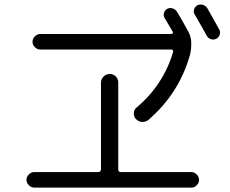

<svg xmlns="http://www.w3.org/2000/svg" viewBox="-20 -851 1040 868"><path d="M971.7 -716.8Q977.5 -706.1 973.1 -693.8Q968.8 -681.6 958 -675.8Q946.3 -669.9 933.6 -673.8Q920.9 -677.7 914.1 -690.4Q894.5 -726.6 860.4 -785.2Q853.5 -795.9 857.4 -808.6Q861.3 -821.3 872.1 -827.1Q883.8 -833 897 -829.1Q910.2 -825.2 917 -814.5Q942.4 -770.5 971.7 -716.8ZM134.8 -2.9Q121.1 -2.9 110.4 -13.7Q99.6 -24.4 99.6 -38.1Q99.6 -51.8 110.4 -62.5Q121.1 -73.2 134.8 -73.2H424.8Q429.7 -73.2 433.1 -76.7Q436.5 -80.1 436.5 -85V-477.5Q436.5 -493.2 448.2 -504.9Q460 -516.6 476.1 -516.6Q492.2 -516.6 503.4 -505.4Q514.6 -494.1 514.6 -477.5V-85Q514.6 -73.2 526.4 -73.2H844.7Q858.4 -73.2 869.1 -62.5Q879.9 -51.8 879.9 -38.1Q879.9 -24.4 869.6 -13.7Q859.4 -2.9 844.7 -2.9ZM597.7 -365.2Q717.8 -465.8 762.7 -616.2Q763.7 -620.1 761.7 -623.5Q759.8 -627 754.9 -627H162.1Q148.4 -627 137.7 -637.7Q127 -648.4 127 -662.1Q127 -675.8 137.7 -686.5Q148.4 -697.3 162.1 -697.3H754.9Q758.8 -697.3 760.7 -700.2Q762.7 -703.1 761.7 -706.1Q755.9 -715.8 743.7 -736.8Q731.4 -757.8 724.6 -768.6Q717.8 -779.3 721.2 -792Q724.6 -804.7 735.8 -811Q747.1 -817.4 760.3 -813Q773.4 -808.6 780.3 -797.9Q804.7 -756.8 832 -707Q844.7 -683.6 844.7 -653.8Q844.7 -624 837.9 -599.6Q788.1 -426.8 650.4 -308.6Q637.7 -298.8 621.6 -299.8Q605.5 -300.8 593.8 -313.5Q584 -324.2 585 -339.8Q585.9 -355.5 597.7 -365.2Z"/></svg>

Font: Rounded-X Mgen+ 1m regular
Style: Regular
Weight: 400
Designer: [Source Han Sans]
Ryoko NISHIZUKA  (kana & ideographs); Paul D. Hunt (Latin, Greek & Cyrillic); Wenlong ZHANG  (bopomofo
Version: Version 1.059.20150602